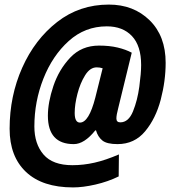

<svg xmlns="http://www.w3.org/2000/svg" viewBox="-20 -743 743 838"><path d="M299 75Q342 75 396.5 62.5Q451 50 498 27L499 -69Q441 -44 392.5 -33Q344 -22 296 -22Q210 -22 170 -68.5Q130 -115 130 -191Q130 -300 169.5 -400Q209 -500 280 -564Q351 -628 446 -628Q516 -628 556 -585.5Q596 -543 596 -459Q596 -424 588 -364.5Q580 -305 560.5 -257Q541 -209 505 -209Q488 -209 488 -226Q488 -241 496 -271L555 -513Q529 -527 493.5 -535.5Q458 -544 412 -544Q336 -544 286.5 -491.5Q237 -439 213 -367.5Q189 -296 189 -238Q189 -114 302 -114Q348 -114 396 -174H399Q407 -146 426.5 -130Q446 -114 493 -114Q567 -114 613.5 -170Q660 -226 681.5 -308Q703 -390 703 -469Q703 -586 633 -654.5Q563 -723 455 -723Q327 -723 229.5 -647Q132 -571 77 -447.5Q22 -324 22 -181Q22 -60 93.5 7.5Q165 75 299 75ZM329 -208Q306 -208 306 -250Q306 -287 318 -333.5Q330 -380 351.5 -414.5Q373 -449 402 -449Q416 -449 428 -445L396 -317Q368 -208 329 -208Z"/></svg>

Font: Noto Sans Display Condensed Black
Style: Italic
Weight: 900
Width: 3
Italic angle: -192°
Designer: Monotype Design Team
Foundry: Monotype Imaging Inc.
Version: Version 1.900